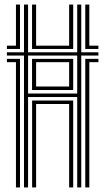

<svg xmlns="http://www.w3.org/2000/svg" viewBox="-20 -820 461 840"><path d="M85 0V-577H10.2V-591.2H85V-800H102.8V-591.2H317.8V-800H335.5V-591.2H410.5V-577H335.5V0H317.8V-395.5H102.8V0ZM49.8 0V-548H10.2V-562.5H67.5V0ZM120.5 0V-380.2H300.2V0H282.5V-365H138V0ZM353 0V-562.5H410.5V-548H370.8V0ZM102.8 -410.8H317.8V-577H102.8ZM120.2 -426.2V-562.5H300.2V-426.2ZM138 -441.5H282.5V-548H138ZM10.2 -605.8V-620.2H49.8V-800H67.5V-605.8ZM120.2 -605.8V-800H138V-620.2H282.5V-800H300.2V-605.8ZM353 -605.8V-800H370.8V-620.2H410.5V-605.8Z"/></svg>

Font: Big Shoulders Inline Text Thin Medium
Style: Regular
Weight: 500
Version: Version 2.002